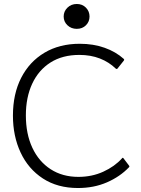

<svg xmlns="http://www.w3.org/2000/svg" viewBox="-20 -1010 710 965"><path d="M571 -666Q568 -661 562 -665Q528 -698 482 -716Q436 -734 379 -734Q294 -734 234 -696Q174 -658 142 -589.5Q110 -521 110 -430Q110 -337 142.5 -267.5Q175 -198 234.5 -159.5Q294 -121 374 -121Q442 -121 499 -147Q556 -173 593 -214Q597 -220 601 -214L629 -177Q632 -173 628 -169Q583 -122 517.5 -93.5Q452 -65 372 -65Q269 -65 195.5 -113Q122 -161 83.5 -243.5Q45 -326 45 -429Q45 -538 86.5 -619Q128 -700 203.5 -745Q279 -790 381 -790Q449 -790 505.5 -770Q562 -750 602 -714Q606 -710 602 -705ZM366 -865Q338 -865 319 -883Q300 -901 300 -927Q300 -953 319 -971.5Q338 -990 366 -990Q394 -990 412 -971.5Q430 -953 430 -927Q430 -901 412 -883Q394 -865 366 -865Z"/></svg>

Font: Gowun Dodum
Style: Regular
Weight: 400
Designer: Yanghee Ryu
Foundry: Yanghee Ryu
Version: Version 2.000